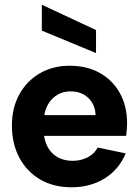

<svg xmlns="http://www.w3.org/2000/svg" viewBox="-20 -785 588 812"><path d="M282.5 7Q206.9 7 150.4 -25.7Q93.9 -58.5 62.1 -117.5Q30.4 -176.5 30.4 -254.5Q30.4 -328.5 61.6 -385.5Q92.9 -442.5 148.1 -474.8Q203.4 -507 274.4 -507Q347.5 -507 402 -476.5Q456.5 -446 487 -391.2Q517.5 -336.5 517.5 -262.9Q517.5 -251.9 516.5 -239Q515.5 -226 513.5 -210.4H166.4Q171.4 -178.1 187.1 -154.2Q202.8 -130.3 228.5 -117.6Q254.1 -104.9 287 -104.9Q322.9 -104.9 351.5 -120.1Q380.1 -135.3 393.1 -161.2L511.6 -136.2Q483.1 -68.1 422.8 -30.5Q362.5 7 282.5 7ZM167.4 -298.1H384.1Q383.6 -327.4 369.9 -350.3Q356.2 -373.2 332.5 -386.2Q308.9 -399.1 278.5 -398.6Q248.1 -398.6 224.9 -385.4Q201.7 -372.2 187 -349.8Q172.4 -327.4 167.4 -298.1ZM386.1 -560.5 156.9 -655.5V-764.9L386.1 -657.8Z"/></svg>

Font: Envelope Sans Variable
Style: Regular
Weight: 500
Designer: Andreas Rasmussen / Norman Anderson
Foundry: mail.de GmbH
Version: Version 1.150